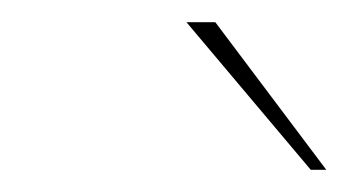

<svg xmlns="http://www.w3.org/2000/svg" viewBox="-20 -784 314 173"><path d="M148 -764H174L274 -631H260Z"/></svg>

Font: Exo Thin
Style: Italic
Weight: 250
Italic angle: -9°
Designer: Natanael Gama
Foundry: Natanael Gama
Version: Version 1.500; ttfautohint (v1.6)